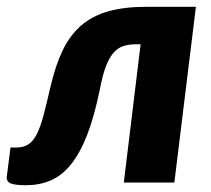

<svg xmlns="http://www.w3.org/2000/svg" viewBox="-40 -538 621 566"><path d="M109 -283Q123.5 -345.5 145 -390Q166.5 -434.5 199.5 -463Q232.5 -491.5 279.8 -504.8Q327 -518 393 -518H537.5L474 0H325L374.5 -407.5H361Q339 -407.5 322.5 -401.8Q306 -396 293.5 -381Q281 -366 271.5 -340.5Q262 -315 254.5 -275.5Q238 -194.5 216.8 -140Q195.5 -85.5 168.5 -52.5Q141.5 -19.5 108.8 -5.8Q76 8 37 8Q4 8 -8.8 2.5Q-21.5 -3 -20 -17.5L-9 -103H6.5Q28 -103 42.2 -111.5Q56.5 -120 67.5 -140.8Q78.5 -161.5 87.8 -196Q97 -230.5 109 -283Z"/></svg>

Font: Lato ExtraBold
Style: Italic
Weight: 800
Italic angle: -7°
Designer: Lukasz Dziedzic with Adam Twardoch and Botio Nikoltchev
Foundry: tyPoland Lukasz Dziedzic
Version: Version 2.015; 2015-08-06; http://www.latofonts.com/